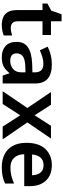

<svg xmlns="http://www.w3.org/2000/svg" viewBox="702 -1496 711 2155"><g transform="rotate(90 1057.5 -418.5)"><path d="M291 -184Q314 -184 336.5 -188.5Q359 -193 378 -199V-105Q358 -96 326 -89.5Q294 -83 259 -83Q213 -83 175 -98.5Q137 -114 115 -152Q93 -190 93 -258V-540H20V-595L100 -639L140 -754H219V-635H373V-540H219V-259Q219 -221 239 -202.5Q259 -184 291 -184Z M703 -645Q808 -645 862.5 -599Q917 -553 917 -457V-93H828L803 -168H799Q764 -124 725 -103.5Q686 -83 619 -83Q546 -83 498 -124Q450 -165 450 -251Q450 -335 511.5 -377Q573 -419 698 -424L792 -427V-454Q792 -505 767 -527.5Q742 -550 697 -550Q656 -550 618.5 -538Q581 -526 544 -510L504 -598Q544 -619 595.5 -632Q647 -645 703 -645ZM726 -347Q643 -344 611 -318.5Q579 -293 579 -250Q579 -211 601.5 -194.5Q624 -178 661 -178Q716 -178 754 -209.5Q792 -241 792 -303V-349Z M1192 -370 1013 -635H1156L1274 -451L1392 -635H1535L1354 -370L1544 -93H1401L1274 -290L1147 -93H1004Z M1833 -645Q1942 -645 2005.5 -580Q2069 -515 2069 -399V-335H1711Q1713 -261 1752 -220.5Q1791 -180 1860 -180Q1912 -180 1954 -190.5Q1996 -201 2040 -221V-120Q2000 -101 1957 -92Q1914 -83 1854 -83Q1775 -83 1713.5 -113.5Q1652 -144 1617.5 -206Q1583 -268 1583 -360Q1583 -499 1652 -572Q1721 -645 1833 -645ZM1833 -552Q1782 -552 1750.5 -519.5Q1719 -487 1714 -423H1947Q1946 -479 1918.5 -515.5Q1891 -552 1833 -552Z"/></g></svg>

Font: Noto Sans Telugu UI SemiBold
Style: Regular
Weight: 600
Designer: Jelle Bosma - Monotype Design Team
Foundry: Monotype Imaging Inc.
Version: Version 2.005; ttfautohint (v1.8.4.7-5d5b)